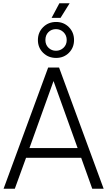

<svg xmlns="http://www.w3.org/2000/svg" viewBox="-20 -1160 658 1180"><path d="M276 -745H343L617 0H547L479 -190H140L71 0H2ZM457 -250 309 -662 161 -250ZM213 -914Q213 -961 245 -993Q277 -1025 325 -1025Q372 -1025 403.5 -993Q435 -961 435 -914Q435 -867 403.5 -835.5Q372 -804 325 -804Q277 -804 245 -835.5Q213 -867 213 -914ZM324 -848Q351 -848 370.5 -866.5Q390 -885 390 -914Q390 -943 370.5 -962Q351 -981 324 -981Q296 -981 277.5 -962.5Q259 -944 259 -914Q259 -885 278 -866.5Q297 -848 324 -848ZM345 -1140H408L352 -1050H297Z"/></svg>

Font: BLUETTI 2.0 Extralight
Style: Roman
Weight: 200
Designer: Stijn de Vries
Foundry: tokotype
Version: Version 2.005;October 31, 2023;FontCreator 14.0.0.2814 64-bi